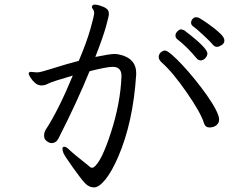

<svg xmlns="http://www.w3.org/2000/svg" viewBox="-20 -775 1040 836"><path d="M868 -239Q855 -283 793 -372.5Q731 -462 685 -502Q671 -515 671 -526.5Q671 -538 680 -547Q690 -555 698.5 -555Q707 -555 727.5 -537.5Q748 -520 775 -491Q802 -462 829.5 -428Q857 -394 881 -360Q905 -326 919.5 -298Q934 -270 934 -254.5Q934 -239 922 -229.5Q910 -220 892 -220Q874 -220 868 -239ZM837 -520Q794 -572 751 -605Q744 -611 744 -620.5Q744 -630 752.5 -638.5Q761 -647 767.5 -647Q774 -647 782 -643Q883 -567 883 -542Q883 -532 874 -522Q865 -512 854.5 -512Q844 -512 837 -520ZM909 -578Q897 -593 865 -622.5Q833 -652 822.5 -659Q812 -666 812 -675.5Q812 -685 818.5 -692.5Q825 -700 833 -700Q841 -700 847 -697Q853 -694 869.5 -683Q886 -672 906.5 -656.5Q927 -641 942 -626Q957 -611 957 -598.5Q957 -586 945 -578.5Q933 -571 924.5 -571Q916 -571 909 -578ZM395 -527Q459 -540 477.5 -540Q496 -540 519 -532Q573 -512 573 -457V-451Q560 -244 495 -93Q467 -28 439 6.5Q411 41 389.5 41Q368 41 351 23.5Q334 6 297.5 -45.5Q261 -97 256.5 -108Q252 -119 252 -127.5Q252 -136 260 -136Q268 -136 280 -124.5Q292 -113 312 -96.5Q332 -80 350 -66Q368 -52 376 -45H382Q386 -45 387 -46Q421 -68 463 -198Q505 -328 509 -444Q509 -484 471 -484Q446 -484 370 -465Q316 -332 235 -173Q225 -152 204 -152Q195 -152 183.5 -160.5Q172 -169 172 -184Q172 -199 179 -210Q235 -296 297 -446Q204 -419 190 -411Q176 -403 160.5 -403Q145 -403 132.5 -414Q120 -425 112.5 -437.5Q105 -450 105 -454V-456Q106 -462 115 -462L127 -461Q132 -460 136 -460H145Q156 -460 214 -478.5Q272 -497 323 -510Q357 -590 373.5 -648.5Q390 -707 390 -717.5Q390 -728 385 -734.5Q380 -741 380 -743.5Q380 -746 382 -750Q385 -755 393 -755Q401 -755 414 -751Q451 -740 453 -723Q454 -720 454 -712.5Q454 -705 441.5 -659.5Q429 -614 395 -527Z"/></svg>

Font: LXGW WenKai
Style: Regular
Weight: 400
Designer: LXGW / Fontworks Inc.
Foundry: LXGW / Fontworks Inc.
Version: Version 1.520; June 14, 2025